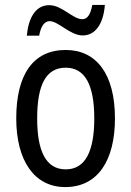

<svg xmlns="http://www.w3.org/2000/svg" viewBox="-20 -750 533 780"><path d="M89 -605H139C146 -643 160 -664 182 -664C217 -664 265 -606 316 -606C366 -606 400 -651 406 -730H355C348 -694 337 -672 314 -672C276 -672 232 -729 180 -729C122 -729 95 -673 89 -605ZM447 -269C447 -450 371 -547 247 -547C114 -547 46 -446 46 -269C46 -98 119 10 245 10C378 10 447 -99 447 -269ZM131 -269C131 -404 166 -475 247 -475C326 -475 363 -404 363 -269C363 -134 326 -62 247 -62C167 -62 131 -135 131 -269Z"/></svg>

Font: Noto Sans Telugu Condensed
Style: Regular
Weight: 400
Width: 3
Designer: Jelle Bosma - Monotype Design Team
Foundry: Monotype Imaging Inc.
Version: Version 2.005